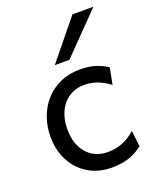

<svg xmlns="http://www.w3.org/2000/svg" viewBox="-146 -868 790 967"><g transform="rotate(-20 249.0 -384.5)"><path d="M300.3 -507.8Q349.1 -507.8 384.5 -496.3Q419.9 -484.9 446.8 -466.3L429.7 -378.4Q396.5 -402.8 363.8 -415Q331.1 -427.2 293 -427.2Q260.3 -427.2 232.2 -414.8Q204.1 -402.3 183.3 -378.9Q162.6 -355.5 150.9 -321.3Q139.2 -287.1 139.2 -244.1Q139.2 -204.6 149.9 -172.4Q160.6 -140.1 180.7 -116.9Q200.7 -93.8 229 -81.1Q257.3 -68.4 293 -68.4Q337.4 -68.4 373.5 -83.5Q409.7 -98.6 441.9 -127L451.7 -41.5Q433.1 -27.3 414.8 -17.3Q396.5 -7.3 376.5 -0.7Q356.4 5.9 333.5 9Q310.5 12.2 283.2 12.2Q233.9 12.2 190.9 -5.1Q147.9 -22.5 115.7 -55.2Q83.5 -87.9 64.9 -134.3Q46.4 -180.7 46.4 -239.3Q46.4 -294.4 64.2 -343.3Q82 -392.1 115 -428.7Q147.9 -465.3 195.1 -486.6Q242.2 -507.8 300.3 -507.8ZM473.6 -781.2 268.6 -571.3H190.4L361.3 -781.2Z"/></g></svg>

Font: Andika DR AuSIL
Style: Regular
Weight: 400
Designer: Annie Olsen & Victor Gaultney
Foundry: SIL International
Version: Version 0.003